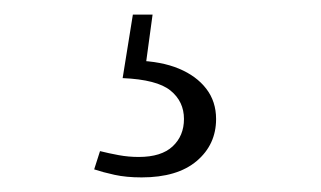

<svg xmlns="http://www.w3.org/2000/svg" viewBox="-20 -21 440 263"><path d="M148 86 162 -1H189L178 80L167 62Q201 63 225 73Q249 83 262.5 100.5Q276 118 276 142Q276 177 249.5 199.5Q223 222 174 222Q153 222 137 218.5Q121 215 109 211L117 186Q129 189 142.5 191.5Q156 194 170 194Q201 194 216.5 179.5Q232 165 232 142Q232 118 213.5 103Q195 88 148 86Z"/></svg>

Font: Source Serif 4 Light
Style: Regular
Weight: 300
Designer: Frank Grießhammer
Foundry: Adobe Systems Incorporated
Version: Version 4.004;hotconv 1.0.116;makeotfexe 2.5.65601